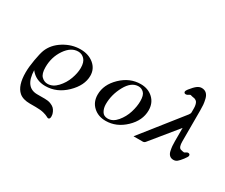

<svg xmlns="http://www.w3.org/2000/svg" viewBox="-145 -1109 2074 1769"><g transform="rotate(30 891.5 -225.0)"><path d="M89.8 -13.2Q89.8 -71.3 103.5 -149.2Q117.2 -227.1 130.9 -264.2Q163.1 -346.2 247.1 -398.2Q331.1 -450.2 422.9 -450.2Q508.8 -450.2 565.4 -403.6Q622.1 -356.9 622.1 -283.2Q622.1 -180.2 526.1 -87.2Q430.2 5.9 308.1 5.9Q206.1 5.9 147.9 -69.8Q153.8 109.4 284.2 108.9H365.2Q400.4 108.9 426.3 118.9Q452.1 128.9 465.6 141.8Q479 154.8 487.1 172.4Q495.1 189.9 497.1 200.9Q499 211.9 499 221.2Q499 250 480 250Q474.1 250 460.4 241.9Q446.8 233.9 414.3 225.3Q381.8 216.8 330.1 216.8H268.1Q192.9 216.8 152.8 182.1Q89.8 127 89.8 -13.2ZM224.1 -146Q224.1 -77.1 252 -49.6Q279.8 -22 315.9 -22Q371.1 -22 417.5 -71.5Q463.9 -121.1 486.8 -184.6Q509.8 -248 509.8 -301.8Q509.8 -363.8 481.9 -392.8Q454.1 -421.9 415 -421.9Q338.9 -421.9 281.5 -337.9Q224.1 -253.9 224.1 -146Z M766.6 -168Q766.6 -274.9 857.7 -362.5Q948.7 -450.2 1064 -450.2Q1143.1 -450.2 1194.8 -402.1Q1246.6 -354 1246.6 -275.9Q1246.6 -168 1155.3 -81.1Q1064 5.9 949.7 5.9Q870.6 5.9 818.6 -42Q766.6 -89.8 766.6 -168ZM876 -129.9Q876 -86.9 894.8 -54.4Q913.6 -22 956.5 -22Q1010.7 -22 1054.2 -74Q1097.7 -126 1117.7 -190.4Q1137.7 -254.9 1137.7 -311Q1137.7 -374 1113.3 -397.9Q1088.9 -421.9 1056.6 -421.9Q980.5 -421.9 928.2 -326.4Q876 -231 876 -129.9Z M1245.1 0 1586.4 -430.2Q1598.6 -445.3 1598.1 -460V-501Q1598.1 -522 1594.2 -537.6Q1590.3 -553.2 1585.4 -561.5Q1580.6 -569.8 1572 -575.4Q1563.5 -581.1 1558.3 -582.5Q1553.2 -584 1544.2 -585.4Q1535.2 -586.9 1534.2 -586.9Q1529.3 -587.9 1523.9 -589.4Q1518.6 -590.8 1515.4 -591.8Q1512.2 -592.8 1510.3 -592.8Q1505.4 -592.8 1492.4 -584Q1479.5 -575.2 1469.2 -575.2Q1448.2 -575.2 1448.2 -594.2Q1448.2 -603 1463.4 -623Q1497.6 -666 1521 -683.1Q1544.4 -700.2 1568.4 -700.2Q1599.1 -700.2 1618.7 -682.1Q1638.2 -664.1 1646.2 -630.6Q1654.3 -597.2 1656.2 -572.5Q1658.2 -547.9 1658.2 -513.2V-183.1Q1658.2 -123 1683.1 -111.8Q1710.9 -104 1721.2 -104Q1726.1 -104 1737.3 -112.1Q1748.5 -120.1 1757.3 -120.1Q1778.3 -120.1 1778.3 -100.1Q1778.3 -88.9 1752.4 -55.2Q1727.5 -22.9 1710.4 -9Q1693.4 4.9 1670.4 4.9Q1645.5 4.9 1629.4 -10Q1613.3 -24.9 1607.4 -53Q1601.6 -81.1 1599.9 -101.1Q1598.1 -121.1 1598.1 -151.9V-293L1369.1 -12.2Q1357.9 0 1343.3 0Z"/></g></svg>

Font: CMU Serif
Style: BoldItalic
Weight: 700
Italic angle: -14.04°
Version: Version 0.7.0